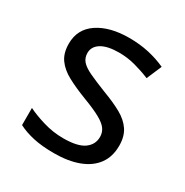

<svg xmlns="http://www.w3.org/2000/svg" viewBox="-134 -656 747 776"><g transform="rotate(30 239.5 -268.0)"><path d="M434 -148Q434 -96 408 -61Q382 -26 334 -8Q286 10 220 10Q164 10 123.5 1Q83 -8 52 -24V-104Q84 -88 129.5 -74.5Q175 -61 222 -61Q289 -61 319 -82.5Q349 -104 349 -140Q349 -160 338 -176Q327 -192 298.5 -208Q270 -224 217 -244Q165 -264 128 -284Q91 -304 71 -332Q51 -360 51 -404Q51 -472 106.5 -509Q162 -546 252 -546Q301 -546 343.5 -536.5Q386 -527 423 -510L393 -440Q359 -454 322 -464Q285 -474 246 -474Q192 -474 163.5 -456.5Q135 -439 135 -409Q135 -387 148 -371.5Q161 -356 191.5 -341.5Q222 -327 273 -307Q324 -288 360 -268Q396 -248 415 -219.5Q434 -191 434 -148Z"/></g></svg>

Font: uguzrati15
Style: Book
Weight: 400
Designer: Jelle Bosma - Monotype Design Team, Universal Thirst
Foundry: Monotype Imaging Inc.
Version: Version 2.106